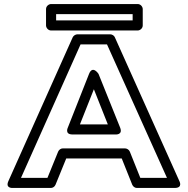

<svg xmlns="http://www.w3.org/2000/svg" viewBox="-20 -906 930 951"><path d="M599 -171H291C281 -171 272 -164 268 -155L215 -25H84L379 -686H510L807 -25H675L623 -155C619 -165 608 -171 599 -171ZM583 -121 635 9C639 18 648 25 658 25H845C888 25 868 -10 868 -10L549 -721C546 -729 536 -736 526 -736H363C355 -736 344 -730 340 -721L22 -10C4 29 45 25 45 25H232C241 25 251 19 255 9L308 -121ZM339 -240H551C551 -240 590 -236 575 -274L468 -540C468 -540 439 -585 421 -540L316 -274C316 -274 299 -240 339 -240ZM376 -290 445 -464 514 -290ZM637 -805H258V-836H637ZM662 -755C673 -755 687 -765 687 -780V-861C687 -872 677 -886 662 -886H233C222 -886 208 -876 208 -861V-780C208 -769 218 -755 233 -755Z"/></svg>

Font: Asimov
Style: XWidOu
Weight: 500
Designer: Google
Version: Version 2.000980; 2014